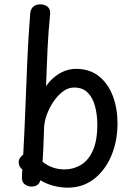

<svg xmlns="http://www.w3.org/2000/svg" viewBox="-20 -855 616 884"><path d="M119 -792Q121 -814 133.5 -824.5Q146 -835 166 -835Q185 -835 198.5 -824.5Q212 -814 211 -792Q207 -753 204 -713Q201 -673 199 -632Q197 -591 195.5 -547.5Q194 -504 192 -458Q210 -484 232 -501.5Q254 -519 278.5 -528.5Q303 -538 330 -538Q393 -538 435.5 -504Q478 -470 499.5 -413Q521 -356 521 -287Q521 -206 493 -139Q465 -72 413.5 -31.5Q362 9 291 9Q258 9 225 0Q192 -9 166 -25Q161 -8 149.5 -2Q138 4 125 4Q108 4 94.5 -6Q81 -16 81 -35Q81 -41 81.5 -54.5Q82 -68 83 -74Q74 -82 70 -90Q66 -98 66 -110Q66 -118 71.5 -127Q77 -136 87 -143Q93 -254 97 -359.5Q101 -465 105.5 -572Q110 -679 119 -792ZM176 -110Q199 -92 224 -83.5Q249 -75 278 -75Q317 -75 351.5 -95Q386 -115 407 -160.5Q428 -206 428 -282Q428 -327 417.5 -366Q407 -405 384 -428.5Q361 -452 321 -452Q293 -452 268.5 -433Q244 -414 225 -385.5Q206 -357 195 -325.5Q184 -294 183 -268Q182 -241 181 -213.5Q180 -186 179 -160Q178 -134 176 -110Z"/></svg>

Font: Playpen Sans Arabic
Style: Regular
Weight: 400
Designer: Azza Alameddine, Laura Meseguer, Veronika Burian, José Scaglione
Foundry: TypeTogether
Version: Version 2.000